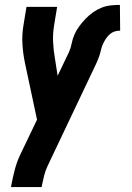

<svg xmlns="http://www.w3.org/2000/svg" viewBox="-20 -548 540 783"><path d="M150 215H25L26 208Q32 176 40 145Q48 114 62 84L131 -60L82 -290Q74 -328 71.5 -367Q69 -406 76 -447L88 -520H213L201 -447Q195 -412 196.5 -377.5Q198 -343 204 -310L215 -239L261 -335Q269 -353 272.5 -371.5Q276 -390 284 -408Q292 -426 304 -442Q316 -458 330 -472.5Q344 -487 360.5 -498.5Q377 -510 395 -517Q413 -524 432 -526Q451 -528 469 -528L470 -423Q459 -423 448.5 -420Q438 -417 429 -409.5Q420 -402 413.5 -392.5Q407 -383 402 -373Q397 -363 394 -352.5Q391 -342 388.5 -331.5Q386 -321 381.5 -310.5Q377 -300 373 -290L174 129Q165 148 160 168Q155 188 151 208Z"/></svg>

Font: Iosevka Term Curly XBd Obl
Style: Regular
Weight: 800
Italic angle: -9°
Designer: Belleve Invis
Foundry: Belleve Invis
Version: Version 32.3.0